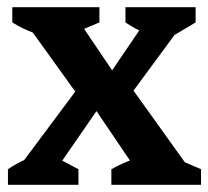

<svg xmlns="http://www.w3.org/2000/svg" viewBox="-20 -511 576 531"><path d="M31 -10V-47L207 -283H333L500 -50V-10H378L227 -233H267L113 -10ZM2 0V-43Q50 -76 110 -89L197 -43V0ZM288 0V-43Q322 -62 357 -73.5Q392 -85 427 -90L536 -43V0ZM141 -401Q106 -408 74.5 -419.5Q43 -431 14 -449V-491H255V-449ZM203 -237 52 -447V-481H179L310 -287H270L402 -481H485L486 -446L332 -237ZM442 -402Q411 -408 382 -419.5Q353 -431 327 -449V-491H521V-449Z"/></svg>

Font: Piazzolla 24pt
Style: Bold
Weight: 700
Designer: Juan Pablo del Peral
Foundry: Huerta Tipografica
Version: Version 2.005